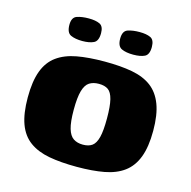

<svg xmlns="http://www.w3.org/2000/svg" viewBox="-87 -633 721 726"><g transform="rotate(15 273.5 -270.0)"><path d="M275 7Q212 7 166 -1.5Q120 -10 89 -32.5Q58 -55 43 -95.5Q28 -136 28 -199Q28 -262 43 -302.5Q58 -343 89 -365.5Q120 -388 166 -396.5Q212 -405 275 -405Q337 -405 382.5 -396.5Q428 -388 458 -365.5Q488 -343 503.5 -302.5Q519 -262 519 -199Q519 -136 503.5 -95.5Q488 -55 457.5 -32.5Q427 -10 381.5 -1.5Q336 7 275 7ZM275 -80Q298 -80 311.5 -90Q325 -100 331.5 -125.5Q338 -151 338 -199Q338 -247 331.5 -273Q325 -299 311.5 -308.5Q298 -318 275 -318Q253 -318 238 -308.5Q223 -299 215.5 -273Q208 -247 208 -199Q208 -151 215.5 -125.5Q223 -100 238 -90Q253 -80 275 -80ZM371 -458Q343 -458 325.5 -466Q308 -474 308 -504Q308 -534 327 -540.5Q346 -547 373 -547Q400 -547 416 -539.5Q432 -532 432 -504Q432 -474 415.5 -466Q399 -458 371 -458ZM172 -458Q144 -458 126.5 -466Q109 -474 109 -505Q109 -534 128 -540.5Q147 -547 174 -547Q201 -547 217 -539.5Q233 -532 233 -505Q233 -474 216 -466Q199 -458 172 -458Z"/></g></svg>

Font: Genos Thin ExtraBold
Style: Regular
Weight: 800
Version: Version 1.010